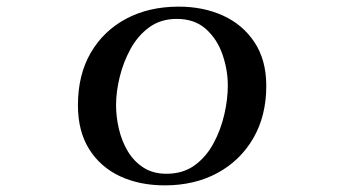

<svg xmlns="http://www.w3.org/2000/svg" viewBox="-20 -558 1040 579"><path d="M667 -300Q667 -347 651 -393.5Q635 -440 601 -470.5Q567 -501 513 -501Q465 -501 430.5 -476Q396 -451 374 -411Q352 -371 341 -326Q330 -281 330 -241Q330 -206 338.5 -169.5Q347 -133 365 -102.5Q383 -72 412 -53Q441 -34 482 -34Q532 -34 567 -59.5Q602 -85 624 -126Q646 -167 656.5 -213Q667 -259 667 -300ZM783 -299Q783 -209 744 -141.5Q705 -74 636 -36.5Q567 1 477 1Q401 1 342 -26.5Q283 -54 249 -108Q215 -162 215 -241Q215 -332 253.5 -398.5Q292 -465 360.5 -501.5Q429 -538 519 -538Q593 -538 652.5 -511Q712 -484 747.5 -430.5Q783 -377 783 -299Z"/></svg>

Font: Kaisei Opti Medium
Style: Regular
Weight: 500
Designer: Font-Kai, 金井和夫
Foundry: KAZUO KANAI
Version: Version 5.003